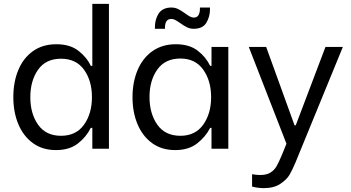

<svg xmlns="http://www.w3.org/2000/svg" viewBox="-20 -770 1816 994"><path d="M49 -267Q49 -346 75 -408Q101 -470 151 -505.5Q201 -541 272 -541Q342 -541 385.5 -507.5Q429 -474 450 -429H458V-750H544V0H458V-108H450Q426 -60 382.5 -26.5Q339 7 270 7Q200 7 150.5 -29Q101 -65 75 -127Q49 -189 49 -267ZM137 -267Q137 -181 177.5 -124Q218 -67 296 -67Q374 -67 415 -124.5Q456 -182 456 -267Q456 -352 415 -409Q374 -466 296 -466Q217 -466 177 -409Q137 -352 137 -267Z M666 -267Q666 -345 692.5 -407.5Q719 -470 769.5 -505.5Q820 -541 890 -541Q960 -541 1003 -508Q1046 -475 1068 -429H1075V-527H1162V0H1075V-108H1068Q1044 -61 1000 -27Q956 7 887 7Q817 7 767.5 -29Q718 -65 692 -127Q666 -189 666 -267ZM754 -268Q754 -182 794.5 -124.5Q835 -67 914 -67Q991 -67 1032 -124.5Q1073 -182 1073 -267Q1073 -352 1032 -409.5Q991 -467 914 -467Q835 -467 794.5 -410Q754 -353 754 -268ZM800 -698Q821 -731 867 -731Q886 -731 901.5 -723.5Q917 -716 938 -701Q953 -690 963 -684.5Q973 -679 983 -679Q1001 -679 1008 -692.5Q1015 -706 1015 -722Q1015 -727 1015 -731H1067Q1067 -725 1067 -720Q1067 -684 1048.5 -652.5Q1030 -621 983 -621Q964 -621 948.5 -628.5Q933 -636 912 -651Q896 -662 886.5 -667Q877 -672 867 -672Q834 -672 834 -626Q834 -624 834 -621H782Q782 -625 782 -629Q782 -668 800 -698Z M1358 -527 1505 -121H1511L1665 -527H1755L1509 73Q1493 111 1478.5 135.5Q1464 160 1431 182Q1398 204 1345 204Q1317 204 1285 196V132Q1309 136 1327 136Q1360 136 1380 123.5Q1400 111 1411.5 91Q1423 71 1439 33L1463 -26L1268 -527Z"/></svg>

Font: Lopes Sans
Style: Regular
Weight: 400
Designer: Gabriel Lam, Diego Maldonado
Foundry: TypeRant, Foresti Design
Version: Version 4.000